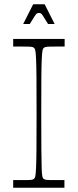

<svg xmlns="http://www.w3.org/2000/svg" viewBox="-20 -883 366 903"><path d="M42 0V-36Q56 -36 67 -36Q78 -36 87 -36Q116 -36 126 -37Q136 -38 140 -42Q144 -45 146 -54Q148 -63 149.5 -92Q151 -121 151.5 -182Q152 -243 152 -350Q152 -457 151.5 -518Q151 -579 149.5 -608Q148 -637 146 -646Q144 -655 140 -658Q136 -662 126 -663Q116 -664 87 -664Q78 -664 67 -664Q56 -664 42 -664V-700H284V-664Q271 -664 259.5 -664Q248 -664 239 -664Q210 -664 200.5 -663Q191 -662 186 -658Q182 -655 180 -646Q178 -637 176.5 -608Q175 -579 174.5 -518Q174 -457 174 -350Q174 -243 174.5 -182Q175 -121 176 -92Q177 -63 179 -54Q181 -45 185 -42Q190 -38 199.5 -37Q209 -36 238 -36Q247 -36 258.5 -36Q270 -36 283 -36V0ZM89 -770 136 -863H190L237 -770H206Q190 -796 183 -807Q176 -818 172.5 -820Q169 -822 163 -822Q158 -822 154 -820Q150 -818 143 -807Q136 -796 120 -770Z"/></svg>

Font: Ojuju ExtraLight
Style: Regular
Weight: 200
Designer: Chisaokwu Joboson, Mirko Velimirovic
Foundry: Udi Foundry
Version: Version 1.000